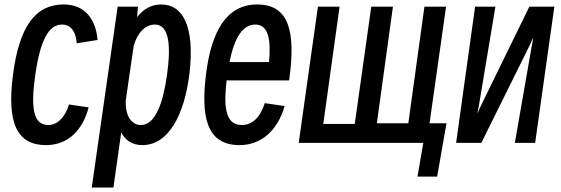

<svg xmlns="http://www.w3.org/2000/svg" viewBox="-20 -610 2512 860"><path d="M377 -129 289 -142C271 -82 235 -50 197 -50C131 -50 116 -120 138 -274C160 -429 198 -500 257 -500C304 -500 320 -460 324 -416L417 -431C409 -525 360 -590 265 -590C138 -590 66 -491 38 -274C10 -59 56 40 186 40C283 40 350 -25 377 -129Z M488 230 523 -17C542 20 574 40 618 40C734 40 807 -95 829 -284C852 -485 803 -590 702 -590C659 -590 622 -570 594 -533L598 -580H507L391 230ZM674 -500C737 -500 747 -408 728 -274C711 -154 678 -50 611 -50C566 -50 541 -96 543 -158L579 -406C596 -463 630 -500 674 -500Z M1255 -135 1166 -148C1145 -83 1110 -50 1062 -50C984 -50 983 -146 995 -250H1275C1305 -463 1278 -590 1132 -590C991 -590 926 -463 903 -279C880 -95 901 40 1053 40C1149 40 1223 -24 1255 -135ZM1124 -500C1184 -500 1194 -428 1185 -332H1008C1030 -442 1067 -500 1124 -500Z M1850 181H1938L1980 -58H1904L1978 -580H1881L1809 -58H1668L1740 -580H1643L1569 -55H1428L1501 -580H1404L1318 30H1876Z M2352 -406C2356 -415 2362 -428 2369 -443C2366 -425 2363 -410 2361 -399L2286 30H2377L2463 -580H2351L2146 -161C2139 -146 2128 -124 2118 -101C2123 -124 2127 -146 2129 -161L2199 -580H2108L2023 30H2136Z"/></svg>

Font: Smiley Sans Oblique
Style: Regular
Weight: 400
Italic angle: -8°
Designer: oooooohmygosh, Nagisa Chen, Janine Sui, Heda Shi, Jian Li
Foundry: atelierAnchor
Version: Version 2.0.1